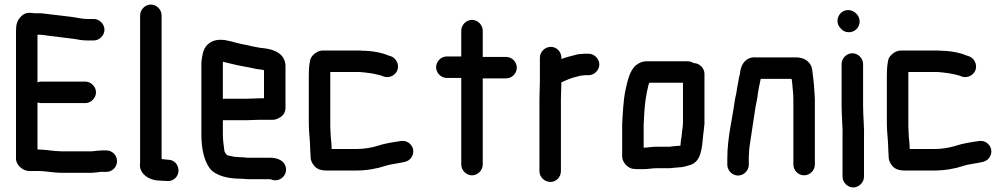

<svg xmlns="http://www.w3.org/2000/svg" viewBox="-20 -728 4407 840"><path d="M248 28H382C397 27 406 26 419 24H445C471 24 492 3 492 -23C492 -49 471 -70 445 -70H436C429 -70 421 -70 413 -69C400 -69 392 -66 380 -66H249C215 -66 180 -74 145 -74H144V-280C149 -278 155 -277 160 -277H353C378 -277 400 -299 400 -324C400 -349 378 -371 353 -371H160C155 -371 149 -370 144 -368V-576H159C162 -575 166 -575 170 -575C176 -574 182 -573 189 -572C226 -568 258 -563 295 -559C321 -556 333 -551 361 -551H390C415 -551 437 -573 437 -598C437 -623 415 -645 390 -645H361C337 -645 303 -654 278 -656C237 -660 201 -666 160 -670H130C123 -671 115 -672 108 -672C93 -672 82 -666 72 -656C55 -638 50 -623 50 -591V-34C50 -5 80 19 106 20H145C180 20 214 28 248 28Z M593 -661V-16C585 30 631 62 679 62C686 63 692 63 699 63L710 64C723 65 735 62 745 53C776 26 759 -27 718 -29L707 -30L687 -32V-661C687 -686 665 -708 640 -708C615 -708 593 -686 593 -661Z M1056 -296H962C960 -296 958 -296 955 -295V-449C955 -451 955 -454 956 -458C968 -454 979 -453 992 -449C1029 -439 1066 -435 1103 -426L1120 -424L1135 -421V-298H1118C1105 -298 1071 -296 1056 -296ZM1118 -204H1172C1183 -203 1196 -208 1209 -217C1222 -226 1229 -240 1229 -257V-441C1227 -491 1183 -512 1134 -517L1117 -519C1112 -520 1106 -521 1101 -522C1081 -525 1059 -532 1038 -535C1007 -541 978 -554 943 -554C906 -554 879 -532 870 -504C866 -491 861 -465 861 -449V-142C861 -78 872 -27 898 9C925 42 978 54 1037 54C1047 54 1057 56 1068 56H1160C1165 56 1168 58 1172 59C1213 70 1246 26 1225 -10C1214 -29 1189 -38 1160 -38H1060C1053 -39 1045 -40 1037 -40C1033 -40 1028 -40 1022 -41C1005 -41 992 -45 977 -48C969 -51 961 -63 961 -74C958 -95 955 -118 955 -143V-202H1056C1071 -202 1104 -204 1118 -204Z M1426 -153C1425 -162 1425 -174 1425 -187V-413H1547C1553 -413 1558 -413 1562 -412C1565 -412 1570 -412 1575 -411L1591 -409C1596 -408 1603 -408 1611 -406C1623 -404 1624 -403 1634 -401C1639 -400 1644 -398 1649 -397L1659 -393C1687 -384 1712 -402 1719 -422C1728 -450 1710 -475 1690 -482L1680 -485C1650 -498 1606 -506 1566 -506C1561 -507 1555 -507 1548 -507H1392C1369 -507 1348 -489 1340 -474C1333 -458 1331 -423 1331 -398V-187C1331 -148 1337 -113 1337 -78C1337 -66 1339 -53 1339 -40C1339 -29 1343 -18 1352 -6C1365 12 1383 18 1411 18H1537C1585 18 1629 10 1665 -2C1679 -7 1695 -9 1710 -12C1740 -18 1764 -17 1779 -38C1804 -73 1774 -117 1734 -111C1700 -106 1665 -101 1635 -91C1607 -82 1573 -76 1537 -76H1431V-77C1431 -102 1426 -128 1426 -153Z M1998 -594V-481H1935C1910 -481 1888 -460 1888 -434C1888 -408 1910 -387 1935 -387H1998V-8C1998 17 2020 39 2045 39C2070 39 2092 17 2092 -8V-385H2194C2219 -385 2241 -406 2241 -432C2241 -458 2219 -479 2194 -479H2092V-594C2092 -619 2070 -641 2045 -641C2020 -641 1998 -619 1998 -594Z M2342 -476V-374C2342 -350 2340 -318 2340 -293V21C2340 46 2362 68 2388 68C2414 68 2434 46 2434 21V-295C2434 -318 2436 -346 2436 -368C2455 -376 2478 -387 2501 -392C2511 -394 2520 -398 2531 -398C2535 -399 2540 -399 2545 -399H2555C2580 -399 2602 -421 2602 -446C2602 -471 2580 -493 2555 -493H2545C2538 -493 2532 -493 2526 -492C2517 -492 2508 -491 2499 -488C2478 -483 2455 -477 2436 -470V-476C2436 -501 2416 -523 2390 -523C2364 -523 2342 -501 2342 -476Z M2799 -82H2796V-183C2798 -216 2799 -250 2803 -281C2804 -292 2816 -366 2822 -366H2968V-189C2967 -181 2967 -176 2967 -173C2966 -168 2965 -161 2964 -153L2962 -131C2959 -117 2958 -107 2957 -91H2955C2954 -90 2953 -90 2952 -90C2947 -90 2941 -90 2934 -89L2916 -87C2912 -86 2909 -86 2906 -86H2847C2832 -86 2812 -82 2799 -82ZM2754 11C2759 12 2767 12 2776 12H2799C2813 12 2835 8 2849 8H2906C2918 8 2931 5 2943 5C2948 4 2952 4 2955 4C2968 3 2985 -1 2996 -5C3049 -19 3051 -80 3057 -142C3058 -149 3059 -154 3059 -158C3060 -165 3061 -174 3062 -186V-405C3062 -430 3040 -452 3015 -452C3006 -457 2998 -460 2989 -460H2808C2792 -460 2777 -454 2763 -443C2734 -419 2726 -375 2716 -332C2707 -287 2705 -236 2702 -185V-43C2702 -18 2728 11 2754 11Z M3256 -7V-34C3256 -39 3256 -47 3257 -58C3257 -68 3258 -77 3259 -85C3266 -137 3276 -193 3283 -244C3286 -270 3294 -295 3296 -321C3298 -336 3302 -353 3305 -368L3308 -383H3443L3445 -373C3447 -346 3451 -321 3451 -292V-8C3451 17 3472 39 3498 39C3524 39 3545 17 3545 -8V-291C3545 -303 3544 -315 3543 -327L3541 -357C3540 -366 3539 -376 3538 -385C3535 -403 3535 -422 3530 -437C3519 -462 3496 -477 3461 -477H3286C3245 -480 3223 -449 3218 -413C3218 -411 3218 -408 3217 -404C3213 -390 3212 -384 3210 -370C3208 -358 3204 -343 3203 -330L3201 -318C3199 -311 3197 -301 3195 -290C3184 -207 3162 -127 3162 -34V-7C3162 18 3184 40 3209 40C3234 40 3256 18 3256 -7Z M3662 -448V-265C3662 -217 3668 -168 3666 -123V45C3666 70 3688 92 3713 92C3738 92 3760 70 3760 45V-122C3762 -168 3756 -218 3756 -265V-448C3756 -473 3734 -495 3709 -495C3684 -495 3662 -473 3662 -448ZM3644 -636C3644 -623 3649 -613 3658 -604C3666 -593 3679 -587 3694 -587C3720 -587 3741 -608 3741 -634C3741 -661 3717 -684 3690 -684C3664 -684 3644 -662 3644 -636Z M3955 -153C3954 -162 3954 -174 3954 -187V-413H4076C4082 -413 4087 -413 4091 -412C4094 -412 4099 -412 4104 -411L4120 -409C4125 -408 4132 -408 4140 -406C4152 -404 4153 -403 4163 -401C4168 -400 4173 -398 4178 -397L4188 -393C4216 -384 4241 -402 4248 -422C4257 -450 4239 -475 4219 -482L4209 -485C4179 -498 4135 -506 4095 -506C4090 -507 4084 -507 4077 -507H3921C3898 -507 3877 -489 3869 -474C3862 -458 3860 -423 3860 -398V-187C3860 -148 3866 -113 3866 -78C3866 -66 3868 -53 3868 -40C3868 -29 3872 -18 3881 -6C3894 12 3912 18 3940 18H4066C4114 18 4158 10 4194 -2C4208 -7 4224 -9 4239 -12C4269 -18 4293 -17 4308 -38C4333 -73 4303 -117 4263 -111C4229 -106 4194 -101 4164 -91C4136 -82 4102 -76 4066 -76H3960V-77C3960 -102 3955 -128 3955 -153Z"/></svg>

Font: Electronic
Style: ExBlk
Weight: 900
Version: Version 1.011